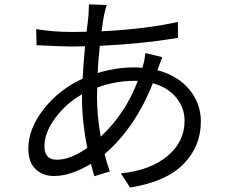

<svg xmlns="http://www.w3.org/2000/svg" viewBox="-20 -795 1017 863"><path d="M460 -772.5Q455.1 -759.8 448.2 -729.5Q442.4 -700.2 436.5 -654.3Q634.8 -664.1 779.3 -696.3L780.3 -625Q626 -598.6 428.7 -588.9Q420.9 -515.6 418.9 -466.8Q502.9 -492.2 583 -492.2Q596.7 -492.2 620.1 -490.2L623 -502Q628.9 -518.6 633.8 -556.6L709 -538.1L689.5 -484.4Q689.5 -483.4 689 -481.9Q688.5 -480.5 687.5 -479.5Q779.3 -455.1 831.1 -392.6Q882.8 -330.1 882.8 -249Q882.8 -136.7 804.2 -57.1Q725.6 22.5 564.5 47.9L523.4 -15.6Q655.3 -29.3 732.4 -93.3Q809.6 -157.2 809.6 -252.9Q809.6 -310.5 772 -356.4Q734.4 -402.3 667 -420.9Q587.9 -220.7 450.2 -102.5Q460.9 -59.6 473.6 -24.4L404.3 -2.9Q397.5 -23.4 388.7 -58.6Q297.9 -3.9 222.7 -3.9Q171.9 -3.9 139.6 -35.2Q107.4 -66.4 107.4 -126Q107.4 -217.8 177.7 -306.2Q248 -394.5 351.6 -441.4Q352.5 -477.5 362.3 -586.9Q341.8 -585.9 301.8 -585.9Q264.6 -585.9 144.5 -591.8L142.6 -664.1Q216.8 -651.4 302.7 -651.4Q347.7 -651.4 369.1 -652.3Q375 -696.3 377.9 -728.5Q379.9 -761.7 379.9 -775.4ZM235.4 -77.1Q296.9 -77.1 372.1 -129.9Q348.6 -250 348.6 -351.6V-371.1Q276.4 -330.1 228 -264.2Q179.7 -198.2 179.7 -137.7Q179.7 -77.1 235.4 -77.1ZM416 -358.4Q416 -275.4 432.6 -180.7Q543.9 -284.2 599.6 -431.6H582Q499 -431.6 417 -401.4Q416 -386.7 416 -358.4Z"/></svg>

Font: Min Sans
Style: Regular
Weight: 400
Designer: Jinseong-Kim, NotoSansCJK, Nunito
Foundry: Jinseong-Kim
Version: Version 1.400;Glyphs 3.1.2 (3151)